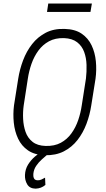

<svg xmlns="http://www.w3.org/2000/svg" viewBox="-20 -888 612 1111"><path d="M532.7 -432.1 508.3 -279.3Q500 -224.1 480.5 -171.9Q460.9 -119.6 428.5 -77.9Q396 -36.1 349.4 -12.2Q302.7 11.7 239.7 10.3Q180.2 8.3 142.3 -17.6Q104.5 -43.5 84.7 -85.7Q64.9 -127.9 59.8 -178.2Q54.7 -228.5 61 -278.3L85.4 -432.6Q93.8 -486.3 113.5 -538.8Q133.3 -591.3 165.8 -632.8Q198.2 -674.3 244.6 -698.5Q291 -722.7 353.5 -720.7Q414.1 -719.2 452.1 -693.4Q490.2 -667.5 510 -625.7Q529.8 -584 534.7 -533.4Q539.6 -482.9 532.7 -432.1ZM453.1 -278.3 477.5 -434.6Q481.9 -472.2 480.7 -512.7Q479.5 -553.2 467 -587.4Q454.6 -621.6 426.5 -643.6Q398.4 -665.5 350.6 -667.5Q299.8 -668.9 263.2 -648.9Q226.6 -628.9 201.7 -594.7Q176.8 -560.5 162.1 -518.3Q147.5 -476.1 141.1 -433.1L117.2 -278.3Q111.8 -239.7 113.8 -199.7Q115.7 -159.7 127.9 -124.8Q140.1 -89.8 168.2 -67.4Q196.3 -44.9 243.7 -43.5Q295.4 -42 331.8 -61.8Q368.2 -81.5 393.1 -116Q418 -150.4 432.4 -192.6Q446.8 -234.9 453.1 -278.3ZM232.4 -19 259.3 2Q241.7 17.1 222.4 34.2Q203.1 51.3 189.2 72Q175.3 92.8 172.9 118.2Q171.4 132.3 176.5 143.6Q181.6 154.8 197.8 155.3Q209.5 155.8 220.5 150.6Q231.4 145.5 240.7 140.1L242.7 182.1Q230.5 192.4 216.3 197.8Q202.1 203.1 186 203.6Q151.9 203.1 137.5 178.7Q123 154.3 124.5 124Q126 91.3 142.1 64.9Q158.2 38.6 182.6 17.6Q207 -3.4 232.4 -19ZM511.7 -867.7 503.4 -818.8H252L259.3 -867.7Z"/></svg>

Font: Roboto Condensed Light
Style: Italic
Weight: 300
Italic angle: -12°
Designer: Christian Robertson
Foundry: Google
Version: Version 3.0; 2020